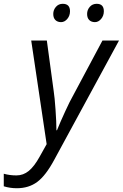

<svg xmlns="http://www.w3.org/2000/svg" viewBox="-116 -748 645 1008"><path d="M213.4 -728Q251.5 -728 251.5 -689Q251.5 -665.5 237.3 -648.7Q223.1 -631.8 204.6 -631.8Q186 -631.8 174.8 -642.8Q163.6 -653.8 163.6 -674.8Q163.6 -695.8 177.5 -711.9Q191.4 -728 213.4 -728ZM391.6 -728Q429.2 -728 429.2 -689Q429.2 -665.5 415 -648.7Q400.9 -631.8 382.3 -631.8Q363.8 -631.8 352.5 -642.8Q341.3 -653.8 341.3 -674.8Q341.3 -695.8 355.2 -711.9Q369.1 -728 391.6 -728ZM180.2 -64H183.1Q200.7 -107.9 226.8 -164.3Q252.9 -220.7 263.2 -237.8L421.9 -535.2H508.8L168.9 90.8Q124 174.3 79.3 207.3Q34.7 240.2 -27.8 240.2Q-63.5 240.2 -96.2 230V164.1Q-65.4 172.9 -29.5 172.9Q6.3 172.9 35.2 149.2Q64 125.5 91.8 75.2L128.9 8.8L47.9 -535.2H129.9L166 -269Q170.9 -238.3 175.5 -172.9Q180.2 -107.4 180.2 -64Z"/></svg>

Font: Open Sans Hebrew
Style: Italic
Weight: 400
Italic angle: -12°
Foundry: Ascender Corporation, Yanek Iontef
Version: Version 2.001;PS 002.001;hotconv 1.0.70;makeotf.lib2.5.58329